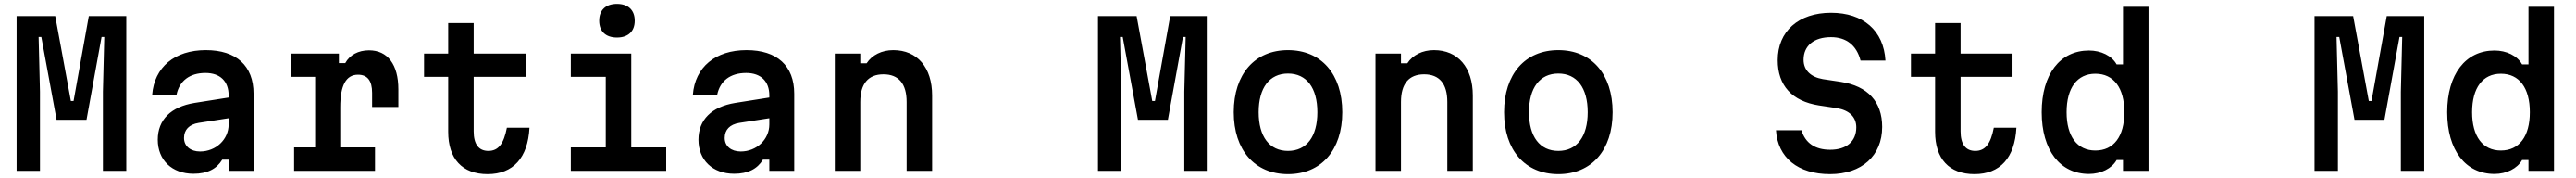

<svg xmlns="http://www.w3.org/2000/svg" viewBox="-20 -883 13340 920"><path d="M66 0H187V-409L180 -692H194L273 -264H428L506 -692H520L513 -409V0H634V-800H440L361 -361H347L266 -800H66Z M768 -393H894C909 -465 962 -506 1044 -506C1120 -506 1164 -463 1164 -390V-379L987 -351C865 -331 797 -264 797 -161C797 -56 870 15 982 15C1054 15 1102 -10 1131 -58H1164V0H1293V-399C1293 -543 1204 -624 1046 -624C885 -624 779 -536 768 -393ZM933 -170C933 -212 959 -240 1009 -248L1164 -272V-240C1164 -162 1098 -100 1016 -100C966 -100 933 -128 933 -170Z M1488 -606V-486H1612V-121H1503V0H1922V-121H1742V-329C1742 -442 1772 -497 1834 -497C1883 -497 1907 -466 1907 -403V-330H2043V-421C2043 -550 1987 -623 1891 -623C1836 -623 1791 -599 1768 -557H1735V-606Z M2433 -764H2301V-606H2176V-486H2301V-202C2301 -62 2374 17 2505 17C2637 17 2714 -67 2722 -223H2605C2589 -140 2561 -103 2509 -103C2459 -103 2433 -138 2433 -204V-486H2702V-606H2433Z M2936 -606V-486H3117V-121H2936V0H3430V-121H3249V-606ZM3083 -776C3083 -721 3117 -689 3175 -689C3233 -689 3267 -721 3267 -776C3267 -831 3233 -863 3175 -863C3117 -863 3083 -831 3083 -776Z M3568 -393H3694C3709 -465 3762 -506 3844 -506C3920 -506 3964 -463 3964 -390V-379L3787 -351C3665 -331 3597 -264 3597 -161C3597 -56 3670 15 3782 15C3854 15 3902 -10 3931 -58H3964V0H4093V-399C4093 -543 4004 -624 3846 -624C3685 -624 3579 -536 3568 -393ZM3733 -170C3733 -212 3759 -240 3809 -248L3964 -272V-240C3964 -162 3898 -100 3816 -100C3766 -100 3733 -128 3733 -170Z M4303 0H4435V-356C4435 -450 4476 -499 4555 -499C4634 -499 4675 -450 4675 -356V0H4807V-390C4807 -534 4730 -624 4606 -624C4547 -624 4496 -599 4468 -556H4435V-606H4303Z M5666 0H5787V-409L5780 -692H5794L5873 -264H6028L6106 -692H6120L6113 -409V0H6234V-800H6040L5961 -361H5947L5866 -800H5666Z M6650 17C6822 17 6931 -107 6931 -303C6931 -500 6822 -624 6650 -624C6478 -624 6369 -500 6369 -303C6369 -107 6478 17 6650 17ZM6498 -303C6498 -429 6554 -503 6650 -503C6746 -503 6802 -429 6802 -303C6802 -177 6746 -103 6650 -103C6554 -103 6498 -177 6498 -303Z M7103 0H7235V-356C7235 -450 7276 -499 7355 -499C7434 -499 7475 -450 7475 -356V0H7607V-390C7607 -534 7530 -624 7406 -624C7347 -624 7296 -599 7268 -556H7235V-606H7103Z M8050 17C8222 17 8331 -107 8331 -303C8331 -500 8222 -624 8050 -624C7878 -624 7769 -500 7769 -303C7769 -107 7878 17 8050 17ZM7898 -303C7898 -429 7954 -503 8050 -503C8146 -503 8202 -429 8202 -303C8202 -177 8146 -103 8050 -103C7954 -103 7898 -177 7898 -303Z M9309 -210H9177C9186 -68 9291 17 9457 17C9621 17 9727 -78 9727 -227C9727 -357 9653 -438 9513 -460L9420 -474C9356 -485 9320 -521 9320 -574C9320 -647 9374 -691 9462 -691C9542 -691 9595 -648 9615 -570H9744C9735 -725 9629 -817 9462 -817C9294 -817 9186 -721 9186 -572C9186 -441 9260 -360 9400 -338L9493 -324C9557 -313 9593 -278 9593 -225C9593 -152 9542 -109 9458 -109C9379 -109 9329 -144 9309 -210Z M10133 -764H10001V-606H9876V-486H10001V-202C10001 -62 10074 17 10205 17C10337 17 10414 -67 10422 -223H10305C10289 -140 10261 -103 10209 -103C10159 -103 10133 -138 10133 -204V-486H10402V-606H10133Z M10798 16C10860 16 10916 -12 10941 -56H10974V0H11106V-848H10974V-550H10941C10916 -595 10860 -622 10798 -622C10648 -622 10553 -499 10553 -303C10553 -107 10648 16 10798 16ZM10682 -303C10682 -429 10737 -502 10831 -502C10926 -502 10981 -429 10981 -303C10981 -178 10926 -105 10831 -105C10737 -105 10682 -178 10682 -303Z M11966 0H12087V-409L12080 -692H12094L12173 -264H12328L12406 -692H12420L12413 -409V0H12534V-800H12340L12261 -361H12247L12166 -800H11966Z M12898 16C12960 16 13016 -12 13041 -56H13074V0H13206V-848H13074V-550H13041C13016 -595 12960 -622 12898 -622C12748 -622 12653 -499 12653 -303C12653 -107 12748 16 12898 16ZM12782 -303C12782 -429 12837 -502 12931 -502C13026 -502 13081 -429 13081 -303C13081 -178 13026 -105 12931 -105C12837 -105 12782 -178 12782 -303Z"/></svg>

Font: Martian Mono Std Md
Style: Regular
Weight: 500
Monospace: yes
Designer: Roman Shamin
Foundry: Evil Martians
Version: Version 1.000